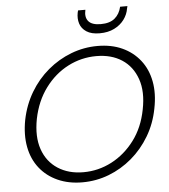

<svg xmlns="http://www.w3.org/2000/svg" viewBox="-60 -958 897 1019"><g transform="rotate(-5 388.5 -448.5)"><path d="M338 7Q265 7 207 -19Q149 -45 111.5 -92.5Q74 -140 61.5 -205.5Q49 -271 64 -350Q80 -429 119 -494.5Q158 -560 214.5 -607.5Q271 -655 339 -681Q407 -707 480 -707Q554 -707 611 -681Q668 -655 705.5 -607.5Q743 -560 755.5 -494.5Q768 -429 752 -350Q737 -271 698 -205.5Q659 -140 603 -92.5Q547 -45 479.5 -19Q412 7 338 7ZM348 -46Q428 -46 499 -83Q570 -120 621 -188Q672 -256 690 -350Q709 -444 685 -512.5Q661 -581 605 -617.5Q549 -654 469 -654Q389 -654 318 -617.5Q247 -581 196 -512.5Q145 -444 126 -350Q108 -256 131.5 -188Q155 -120 212 -83Q269 -46 348 -46ZM654 -892Q649 -860 629 -833Q609 -806 576 -789.5Q543 -773 498 -773Q454 -773 428 -790Q402 -807 393.5 -834Q385 -861 391 -892L394 -904H433Q424 -865 442.5 -843Q461 -821 508 -821Q556 -821 582.5 -843Q609 -865 618 -904H657Z"/></g></svg>

Font: Albert Sans Light
Style: Italic
Weight: 300
Italic angle: -11.25°
Designer: Andreas Rasmussen
Foundry: a.Foundry
Version: Version 1.025